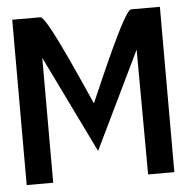

<svg xmlns="http://www.w3.org/2000/svg" viewBox="-46 -625 659 671"><g transform="rotate(-5 283.5 -290.0)"><path d="M21 0H114V-438L280 -97L445 -438L447 0H539V-580H438C414 -580 309 -329 280 -264C252 -325 143 -580 120 -580H21Z"/></g></svg>

Font: Charger Sport
Style: BdNrw
Weight: 700
Designer: Jasper
Foundry: Cannot Into Space Fonts
Version: Version 1.1